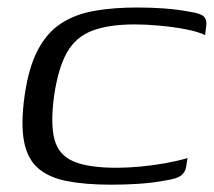

<svg xmlns="http://www.w3.org/2000/svg" viewBox="-20 -485 570 512"><path d="M45.5 -229Q56 -304.1 80.5 -351Q105 -397.8 142.7 -422.4Q180.4 -447 231.2 -456Q282.1 -465 345.5 -465Q383 -465 417.7 -462.5Q452.4 -460 487.2 -453.5Q516.2 -449 524.1 -440.4Q532 -431.7 530 -416.8L526.9 -391.5Q508.3 -400.6 474.8 -407Q441.3 -413.4 405.1 -416.6Q369 -419.9 339.9 -419.9Q270.1 -419.9 226.2 -403.2Q182.3 -386.6 158.7 -345.3Q135.2 -304 124.2 -229.2Q114.2 -154.7 125.3 -113.1Q136.3 -71.4 176.3 -54.5Q216.2 -37.6 291.1 -37.6Q319.6 -37.6 353.9 -40.7Q388.3 -43.9 421.9 -50Q455.4 -56.1 480.2 -63.6L476.4 -40.5Q474.6 -27 463.9 -17.8Q453.2 -8.5 422.4 -4Q386.9 2.7 350.3 5.1Q313.7 7.5 276.4 7.5Q207.4 7.5 158.4 -2.1Q109.5 -11.7 81.1 -36.9Q52.7 -62 44 -108.3Q35.3 -154.7 45.5 -229Z"/></svg>

Font: Genos Thin
Style: Italic
Weight: 100
Italic angle: -8°
Designer: Robert E. Leuschke
Foundry: Robert E. Leuschke
Version: Version 1.010